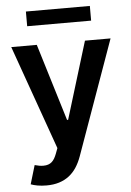

<svg xmlns="http://www.w3.org/2000/svg" viewBox="-61 -772 698 1022"><g transform="rotate(-5 288.0 -261.0)"><path d="M159.1 -545.5 284.8 -133.5H290.5L416.5 -545.5H553.3L334.9 66.1Q323.2 98.7 306.3 124.5Q289.4 150.2 266.3 168Q243.3 185.7 213.4 195.1Q183.6 204.5 146 204.5Q119.3 204.5 97.3 200.5Q75.3 196.4 62.1 191.1L92 90.9Q117.5 98.4 138.1 98.4Q153.1 98.4 164.1 94.6Q175.1 90.9 183.4 83.5Q191.8 76 198 65.3Q204.2 54.7 209.5 40.8L220.5 11.4L22.7 -545.5ZM458.5 -727.3V-648.8H116.8V-727.3Z"/></g></svg>

Font: Inter P Semi Bold
Style: Regular
Weight: 600
Designer: Rasmus Andersson
Foundry: rsms
Version: Version 3.018;git-588b23468